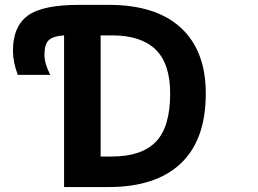

<svg xmlns="http://www.w3.org/2000/svg" viewBox="-20 -752 1040 774"><path d="M385.7 -609.4V-121.1H431.6Q550.8 -121.1 608.4 -180.7Q666 -240.2 666 -375Q666 -495.1 607.4 -552.2Q548.8 -609.4 431.6 -609.4ZM809.6 -375Q809.6 -188.5 709 -93.3Q608.4 2 418 2H238.3V-609.4Q193.4 -606.4 176.3 -589.8Q159.2 -573.2 159.2 -531.2Q159.2 -496.1 182.6 -450.2H51.8Q32.2 -501 32.2 -547.9Q32.2 -644.5 91.3 -688.5Q150.4 -732.4 297.9 -732.4H418Q609.4 -732.4 709.5 -639.6Q809.6 -546.9 809.6 -375Z"/></svg>

Font: GenEi Gothic M Regular
Style: Bold
Weight: 700
Designer: o_tamon (Modified); [Source Han Sans]
Ryoko NISHIZUKA  (kana & ideographs); Paul D. Hunt (Latin, Greek & Cyrillic); Wenl
Version: Version 1.1a;Original Version 1.004